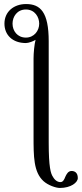

<svg xmlns="http://www.w3.org/2000/svg" viewBox="-20 -718 405 950"><path d="M2 -601C2 -545 42 -505 108 -505C122 -505 145 -514 156 -521C150 -499 146 -455 146 -429V-44C146 56 146 133 195 178C218 199 257 212 276 212C331 212 365 185 365 163C365 134 347 128 334 128C317 128 309 144 303 157C298 170 292 183 279 183C266 183 252 175 242 157C231 141 221 110 221 -13V-514C221 -658 180 -698 109 -698C49 -698 2 -661 2 -601ZM174 -601C174 -566 149 -532 108 -532C66 -532 42 -565 42 -601C42 -636 65 -671 108 -671C153 -671 174 -633 174 -601Z"/></svg>

Font: Libertinus Serif
Style: Regular
Weight: 400
Designer: Philipp H. Poll
Foundry: Khaled Hosny
Version: Version 6.2